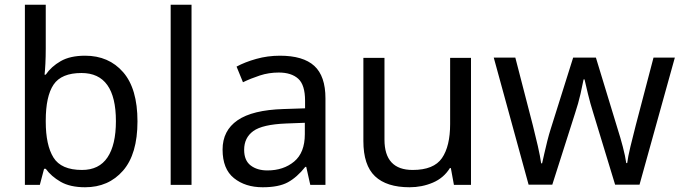

<svg xmlns="http://www.w3.org/2000/svg" viewBox="-20 -780 2878 810"><path d="M173 -575Q173 -541 171.5 -511.5Q170 -482 168 -465H173Q196 -499 236 -522Q276 -545 339 -545Q439 -545 499.5 -475.5Q560 -406 560 -268Q560 -130 499 -60Q438 10 339 10Q276 10 236 -13Q196 -36 173 -68H166L148 0H85V-760H173ZM324 -472Q239 -472 206 -423Q173 -374 173 -271V-267Q173 -168 205.5 -115.5Q238 -63 326 -63Q398 -63 433.5 -116Q469 -169 469 -269Q469 -472 324 -472Z M788 0H700V-760H788Z M1161 -545Q1259 -545 1306 -502Q1353 -459 1353 -365V0H1289L1272 -76H1268Q1233 -32 1194.5 -11Q1156 10 1088 10Q1015 10 967 -28.5Q919 -67 919 -149Q919 -229 982 -272.5Q1045 -316 1176 -320L1267 -323V-355Q1267 -422 1238 -448Q1209 -474 1156 -474Q1114 -474 1076 -461.5Q1038 -449 1005 -433L978 -499Q1013 -518 1061 -531.5Q1109 -545 1161 -545ZM1187 -259Q1087 -255 1048.5 -227Q1010 -199 1010 -148Q1010 -103 1037.5 -82Q1065 -61 1108 -61Q1176 -61 1221 -98.5Q1266 -136 1266 -214V-262Z M1967 -536V0H1895L1882 -71H1878Q1852 -29 1806 -9.5Q1760 10 1708 10Q1611 10 1562 -36.5Q1513 -83 1513 -185V-536H1602V-191Q1602 -63 1721 -63Q1810 -63 1844.5 -113Q1879 -163 1879 -257V-536Z M2483 -303Q2470 -344 2460.5 -383.5Q2451 -423 2446 -445H2442Q2438 -423 2429 -383.5Q2420 -344 2406 -302L2310 -1H2210L2063 -537H2154L2228 -251Q2239 -208 2249 -164Q2259 -120 2263 -91H2267Q2271 -108 2276.5 -133Q2282 -158 2289 -185.5Q2296 -213 2303 -235L2398 -537H2494L2586 -235Q2597 -201 2607.5 -161Q2618 -121 2622 -92H2626Q2629 -117 2639.5 -161Q2650 -205 2662 -251L2737 -537H2827L2678 -1H2575Z"/></svg>

Font: Noto Sans Thai Looped
Style: Regular
Weight: 400
Designer: Sasikarn Vongin, Ben Mitchell
Foundry: The Fontpad Ltd
Version: Version 1.001; ttfautohint (v1.8.4.7-5d5b)